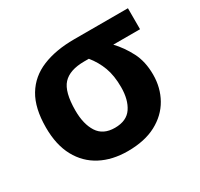

<svg xmlns="http://www.w3.org/2000/svg" viewBox="-123 -700 899 864"><g transform="rotate(-30 326.5 -268.5)"><path d="M582 -232Q582 -164 551 -109Q520 -54 460 -22Q400 10 312 10Q232 10 172 -21.5Q112 -53 78.5 -114.5Q45 -176 45 -266Q45 -367 82 -428.5Q119 -490 188.5 -518.5Q258 -547 353 -547H633V-438H494Q530 -400 556 -350Q582 -300 582 -232ZM198 -266Q198 -196 225.5 -153Q253 -110 314 -110Q375 -110 402 -150Q429 -190 429 -255Q429 -315 413 -358Q397 -401 367 -438H343Q267 -438 232.5 -400.5Q198 -363 198 -266Z"/></g></svg>

Font: Noto IKEA Simplified Chinese
Style: Bold
Weight: 700
Designer: Monotype Design Team
Foundry: Monotype Imaging Inc.
Version: Version 1.100